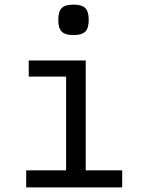

<svg xmlns="http://www.w3.org/2000/svg" viewBox="-20 -812 640 832"><path d="M104.5 -550H351.5V-74H509.5V0H93.5V-74H266.5V-480H104.5ZM232.5 -726Q232.5 -762 247.5 -777Q262.5 -792 298.5 -792Q334.5 -792 349.5 -777Q364.5 -762 364.5 -726Q364.5 -690 349.5 -675Q334.5 -660 298.5 -660Q262.5 -660 247.5 -675Q232.5 -690 232.5 -726Z"/></svg>

Font: JuliaMono
Style: Regular
Weight: 400
Monospace: yes
Designer: cormullion
Foundry: corm
Version: Version 0.055; ttfautohint (v1.8.4)